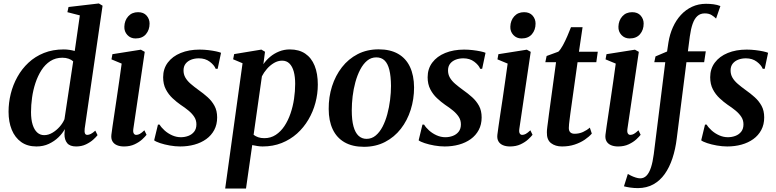

<svg xmlns="http://www.w3.org/2000/svg" viewBox="-20 -837 4490 1111"><path d="M470 -92.5Q468 -74.5 471.5 -65.5Q475 -56.5 485 -56.5Q494.5 -56.5 505.5 -62Q516.5 -67.5 531.5 -81L544.5 -55Q537 -45 520 -29.5Q503 -14 477.8 -1.8Q452.5 10.5 420.5 10.5Q384.5 10.5 368.8 -8.8Q353 -28 353 -61L355 -90Q342 -65.5 318.2 -42.5Q294.5 -19.5 262.5 -4.5Q230.5 10.5 191 10.5Q138.5 10.5 102.5 -15.2Q66.5 -41 48 -86.2Q29.5 -131.5 29.5 -190.5Q29.5 -242.5 42.2 -294.2Q55 -346 80.8 -392.2Q106.5 -438.5 144.8 -474.2Q183 -510 234.2 -530.5Q285.5 -551 349 -551Q365 -551 381.8 -548.5Q398.5 -546 412.5 -542L442 -748L370 -766.5L376.5 -796.5L552 -817L573.5 -804ZM403.5 -482Q393.5 -491.5 377.2 -497.2Q361 -503 341 -503Q301.5 -503 271.2 -483.5Q241 -464 219.8 -430.8Q198.5 -397.5 185 -356.5Q171.5 -315.5 165.5 -272Q159.5 -228.5 159.5 -188.5Q159.5 -145 169 -115.2Q178.5 -85.5 195.5 -70.2Q212.5 -55 235.5 -55Q260 -55 283.2 -68.8Q306.5 -82.5 325 -103.5Q343.5 -124.5 353 -147Z M697.5 10.5Q674 10.5 656.5 3Q639 -4.5 630.5 -19.5Q622 -34.5 624.5 -57Q626.5 -74 631 -105Q635.5 -136 641.8 -177.8Q648 -219.5 655.2 -267.8Q662.5 -316 669.8 -367.5Q677 -419 684 -469L625 -493.5L630.5 -523.5L795 -549.5L817.5 -537L751.5 -91Q749 -73 754 -64.8Q759 -56.5 768 -56.5Q778.5 -56.5 789 -62.2Q799.5 -68 815.5 -83L828 -57Q820 -46.5 802.8 -30.5Q785.5 -14.5 759 -2Q732.5 10.5 697.5 10.5ZM764.5 -614.5Q735.5 -614.5 717 -634.5Q698.5 -654.5 699.5 -682.5Q700.5 -718.5 722 -742.5Q743.5 -766.5 779 -766.5Q811 -766.5 828.2 -746.8Q845.5 -727 845.5 -700.5Q845.5 -664 824.5 -639.2Q803.5 -614.5 764.5 -614.5Z M1239.5 -439H1228Q1220 -460 1194 -479.8Q1168 -499.5 1130.5 -499.5Q1106.5 -499.5 1086.5 -491.8Q1066.5 -484 1054.5 -469Q1042.5 -454 1042 -431.5Q1041.5 -407.5 1052.5 -388.2Q1063.5 -369 1083.5 -351.8Q1103.5 -334.5 1128.5 -316.5Q1157 -296.5 1181.5 -274.5Q1206 -252.5 1221.2 -224.5Q1236.5 -196.5 1236.5 -157.5Q1236.5 -116.5 1219.8 -85Q1203 -53.5 1173.5 -32.2Q1144 -11 1105.2 -0.2Q1066.5 10.5 1022.5 10.5Q994 10.5 962.8 5Q931.5 -0.5 906.8 -8.8Q882 -17 872 -25L894 -116H903.5Q913.5 -99 932.5 -82Q951.5 -65 976 -54Q1000.5 -43 1026.5 -43Q1049.5 -43 1070 -50.8Q1090.5 -58.5 1103.5 -75Q1116.5 -91.5 1116.5 -117.5Q1116.5 -141.5 1104.2 -160.5Q1092 -179.5 1071.2 -196.8Q1050.5 -214 1024.5 -231Q1001.5 -247 978.2 -268.8Q955 -290.5 939.5 -320.2Q924 -350 924 -390Q924 -439 951 -475Q978 -511 1025.8 -530.5Q1073.5 -550 1135 -550Q1160.5 -550 1185.5 -547Q1210.5 -544 1230.2 -539.8Q1250 -535.5 1259 -531.5Z M1283 254 1383.5 -471 1329 -494 1335 -524 1492.5 -550 1513.5 -537.5 1504 -465.5Q1520 -489 1543 -508.2Q1566 -527.5 1595 -539.2Q1624 -551 1657 -551Q1710 -551 1746 -526.8Q1782 -502.5 1800.5 -457Q1819 -411.5 1819 -347.5Q1819 -294 1805.2 -242.2Q1791.5 -190.5 1764.5 -144.8Q1737.5 -99 1698.8 -64.2Q1660 -29.5 1610 -9.5Q1560 10.5 1499.5 10.5Q1485 10.5 1469.5 8Q1454 5.5 1439.5 2.5L1403.5 254ZM1447.5 -57Q1459 -48 1474.2 -42.8Q1489.5 -37.5 1509.5 -37.5Q1546.5 -37.5 1575.5 -56.5Q1604.5 -75.5 1625.8 -107.5Q1647 -139.5 1661 -180.2Q1675 -221 1681.5 -265.2Q1688 -309.5 1688 -352Q1688 -393 1679.8 -423Q1671.5 -453 1654.8 -469.5Q1638 -486 1612.5 -486Q1588 -486 1565.2 -472.5Q1542.5 -459 1524.5 -438.2Q1506.5 -417.5 1495.5 -395.5Z M2171 -551.5Q2238 -551.5 2283.5 -525.5Q2329 -499.5 2352.2 -450.2Q2375.5 -401 2376 -331Q2376 -263.5 2356.5 -201.8Q2337 -140 2299.5 -91.8Q2262 -43.5 2208 -15.5Q2154 12.5 2086 12.5Q2019.5 12.5 1974 -13.5Q1928.5 -39.5 1905.2 -88.8Q1882 -138 1882 -206.5Q1881.5 -275.5 1901.2 -337.5Q1921 -399.5 1958.5 -447.8Q1996 -496 2049.8 -523.8Q2103.5 -551.5 2171 -551.5ZM2157.5 -505Q2127.5 -505 2104.5 -486Q2081.5 -467 2064.5 -434.5Q2047.5 -402 2036.5 -362Q2025.5 -322 2020.5 -279.8Q2015.5 -237.5 2015.5 -198.5Q2015.5 -142 2025.5 -105.5Q2035.5 -69 2054.8 -51.2Q2074 -33.5 2101 -33.5Q2131 -33.5 2154 -52.8Q2177 -72 2193.8 -104.2Q2210.5 -136.5 2221.2 -176.5Q2232 -216.5 2237.2 -259Q2242.5 -301.5 2242.5 -340Q2242 -396 2233 -432.5Q2224 -469 2205.5 -487Q2187 -505 2157.5 -505Z M2770 -439H2758.5Q2750.5 -460 2724.5 -479.8Q2698.5 -499.5 2661 -499.5Q2637 -499.5 2617 -491.8Q2597 -484 2585 -469Q2573 -454 2572.5 -431.5Q2572 -407.5 2583 -388.2Q2594 -369 2614 -351.8Q2634 -334.5 2659 -316.5Q2687.5 -296.5 2712 -274.5Q2736.5 -252.5 2751.8 -224.5Q2767 -196.5 2767 -157.5Q2767 -116.5 2750.2 -85Q2733.5 -53.5 2704 -32.2Q2674.5 -11 2635.8 -0.2Q2597 10.5 2553 10.5Q2524.5 10.5 2493.2 5Q2462 -0.5 2437.2 -8.8Q2412.5 -17 2402.5 -25L2424.5 -116H2434Q2444 -99 2463 -82Q2482 -65 2506.5 -54Q2531 -43 2557 -43Q2580 -43 2600.5 -50.8Q2621 -58.5 2634 -75Q2647 -91.5 2647 -117.5Q2647 -141.5 2634.8 -160.5Q2622.5 -179.5 2601.8 -196.8Q2581 -214 2555 -231Q2532 -247 2508.8 -268.8Q2485.5 -290.5 2470 -320.2Q2454.5 -350 2454.5 -390Q2454.5 -439 2481.5 -475Q2508.5 -511 2556.2 -530.5Q2604 -550 2665.5 -550Q2691 -550 2716 -547Q2741 -544 2760.8 -539.8Q2780.5 -535.5 2789.5 -531.5Z M2931 10.5Q2907.5 10.5 2890 3Q2872.5 -4.5 2864 -19.5Q2855.5 -34.5 2858 -57Q2860 -74 2864.5 -105Q2869 -136 2875.2 -177.8Q2881.5 -219.5 2888.8 -267.8Q2896 -316 2903.2 -367.5Q2910.5 -419 2917.5 -469L2858.5 -493.5L2864 -523.5L3028.5 -549.5L3051 -537L2985 -91Q2982.5 -73 2987.5 -64.8Q2992.5 -56.5 3001.5 -56.5Q3012 -56.5 3022.5 -62.2Q3033 -68 3049 -83L3061.5 -57Q3053.5 -46.5 3036.2 -30.5Q3019 -14.5 2992.5 -2Q2966 10.5 2931 10.5ZM2998 -614.5Q2969 -614.5 2950.5 -634.5Q2932 -654.5 2933 -682.5Q2934 -718.5 2955.5 -742.5Q2977 -766.5 3012.5 -766.5Q3044.5 -766.5 3061.8 -746.8Q3079 -727 3079 -700.5Q3079 -664 3058 -639.2Q3037 -614.5 2998 -614.5Z M3280.5 -181Q3278 -161 3276 -145.8Q3274 -130.5 3272.8 -118.8Q3271.5 -107 3271.5 -96Q3271.5 -79.5 3280.2 -71.2Q3289 -63 3304.5 -63Q3331 -63 3353.5 -73.2Q3376 -83.5 3393 -98.5L3404.5 -64Q3389 -46 3363.8 -28.8Q3338.5 -11.5 3305.2 -0.5Q3272 10.5 3232 10.5Q3193.5 10.5 3168.5 -8.8Q3143.5 -28 3144.5 -71.5Q3144.5 -76.5 3145 -84.5Q3145.5 -92.5 3147.2 -104.8Q3149 -117 3151.2 -134.8Q3153.5 -152.5 3156.5 -176.5L3197.5 -477H3135.5L3143 -513L3211 -538Q3224 -550.5 3237.5 -575.5Q3251 -600.5 3263.2 -628.8Q3275.5 -657 3284 -679.5H3351L3330 -537.5H3439L3430.5 -477H3322Z M3556.5 10.5Q3533 10.5 3515.5 3Q3498 -4.5 3489.5 -19.5Q3481 -34.5 3483.5 -57Q3485.5 -74 3490 -105Q3494.5 -136 3500.8 -177.8Q3507 -219.5 3514.2 -267.8Q3521.5 -316 3528.8 -367.5Q3536 -419 3543 -469L3484 -493.5L3489.5 -523.5L3654 -549.5L3676.5 -537L3610.5 -91Q3608 -73 3613 -64.8Q3618 -56.5 3627 -56.5Q3637.5 -56.5 3648 -62.2Q3658.5 -68 3674.5 -83L3687 -57Q3679 -46.5 3661.8 -30.5Q3644.5 -14.5 3618 -2Q3591.5 10.5 3556.5 10.5ZM3623.5 -614.5Q3594.5 -614.5 3576 -634.5Q3557.5 -654.5 3558.5 -682.5Q3559.5 -718.5 3581 -742.5Q3602.5 -766.5 3638 -766.5Q3670 -766.5 3687.2 -746.8Q3704.5 -727 3704.5 -700.5Q3704.5 -664 3683.5 -639.2Q3662.5 -614.5 3623.5 -614.5Z M3848 -592Q3855.5 -639 3873.8 -679.5Q3892 -720 3920 -750.5Q3948 -781 3984.8 -798Q4021.5 -815 4065.5 -815Q4088 -815 4109 -812.2Q4130 -809.5 4148.5 -802L4123.5 -729.5Q4114 -739.5 4098.2 -749.5Q4082.5 -759.5 4058 -759.5Q4032.5 -759.5 4015.5 -744.2Q3998.5 -729 3988 -699.2Q3977.5 -669.5 3971.5 -625.5L3960.5 -540H4064L4054.5 -477H3952L3896 -36Q3888.5 26.5 3871 79.2Q3853.5 132 3826.2 170.2Q3799 208.5 3760.5 229.8Q3722 251 3672 251.5Q3648 251.5 3626 248.2Q3604 245 3590.5 241L3613 169.5Q3618 173 3630.8 179.2Q3643.5 185.5 3658.2 190.2Q3673 195 3684.5 195Q3706 195 3721.2 179.2Q3736.5 163.5 3746.8 132.2Q3757 101 3763 55L3829.5 -477H3766L3773 -510.5L3840 -539Z M4405 -439H4393.5Q4385.5 -460 4359.5 -479.8Q4333.5 -499.5 4296 -499.5Q4272 -499.5 4252 -491.8Q4232 -484 4220 -469Q4208 -454 4207.5 -431.5Q4207 -407.5 4218 -388.2Q4229 -369 4249 -351.8Q4269 -334.5 4294 -316.5Q4322.5 -296.5 4347 -274.5Q4371.5 -252.5 4386.8 -224.5Q4402 -196.5 4402 -157.5Q4402 -116.5 4385.2 -85Q4368.5 -53.5 4339 -32.2Q4309.5 -11 4270.8 -0.2Q4232 10.5 4188 10.5Q4159.5 10.5 4128.2 5Q4097 -0.5 4072.2 -8.8Q4047.5 -17 4037.5 -25L4059.5 -116H4069Q4079 -99 4098 -82Q4117 -65 4141.5 -54Q4166 -43 4192 -43Q4215 -43 4235.5 -50.8Q4256 -58.5 4269 -75Q4282 -91.5 4282 -117.5Q4282 -141.5 4269.8 -160.5Q4257.5 -179.5 4236.8 -196.8Q4216 -214 4190 -231Q4167 -247 4143.8 -268.8Q4120.5 -290.5 4105 -320.2Q4089.5 -350 4089.5 -390Q4089.5 -439 4116.5 -475Q4143.5 -511 4191.2 -530.5Q4239 -550 4300.5 -550Q4326 -550 4351 -547Q4376 -544 4395.8 -539.8Q4415.5 -535.5 4424.5 -531.5Z"/></svg>

Font: Merriweather 60pt SemiBold
Style: Italic
Weight: 600
Italic angle: -7.8°
Version: Version 2.101